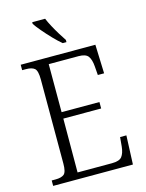

<svg xmlns="http://www.w3.org/2000/svg" viewBox="-135 -1012 829 1093"><g transform="rotate(-15 279.0 -465.5)"><path d="M39 0V-32H62Q96 -32 112 -45Q128 -58 128 -108V-603Q128 -655 112 -668.5Q96 -682 62 -682H39V-714H479L485 -544H448L444 -596Q441 -636 426.5 -656Q412 -676 370 -676H194V-393H417V-355H194L193 -38H396Q440 -38 455 -57.5Q470 -77 474 -115L479 -170H516L509 0ZM302 -771Q280 -789 252.5 -817.5Q225 -846 200.5 -875Q176 -904 165 -921V-931H241Q250 -909 264.5 -882Q279 -855 295 -829Q311 -803 324 -784V-771Z"/></g></svg>

Font: Noto Serif Tamil SemiCondensed Light
Style: Regular
Weight: 300
Width: 4
Designer: Indian Type Foundry, Tom Grace, and the Monotype Design Team
Foundry: Monotype Imaging Inc.
Version: Version 2.004; ttfautohint (v1.8.4.7-5d5b)